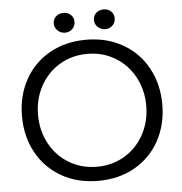

<svg xmlns="http://www.w3.org/2000/svg" viewBox="-58 -911 924 976"><g transform="rotate(-5 404.0 -423.0)"><path d="M46 -351Q46 -453 90.5 -535Q135 -617 216.5 -663.5Q298 -710 404 -710Q510 -710 591.5 -663Q673 -616 717.5 -534Q762 -452 762 -349Q762 -247 717.5 -165Q673 -83 591.5 -36.5Q510 10 404 10Q298 10 216.5 -37Q135 -84 90.5 -166Q46 -248 46 -351ZM680 -350Q680 -431 644 -497Q608 -563 545 -600.5Q482 -638 404 -638Q326 -638 263 -600.5Q200 -563 164 -497Q128 -431 128 -350Q128 -269 164 -203Q200 -137 263 -99.5Q326 -62 404 -62Q482 -62 545 -99.5Q608 -137 644 -203Q680 -269 680 -350ZM248 -806Q248 -828 263.5 -842Q279 -856 302 -856Q324 -856 339 -842Q354 -828 354 -806Q354 -785 339 -770Q324 -755 302 -755Q280 -755 264 -770Q248 -785 248 -806ZM453 -806Q453 -828 468.5 -842Q484 -856 507 -856Q529 -856 544 -842Q559 -828 559 -806Q559 -785 544 -770Q529 -755 507 -755Q485 -755 469 -770Q453 -785 453 -806Z"/></g></svg>

Font: Tilda Sans
Style: Regular
Weight: 400
Designer: ParaType Ltd
Foundry: ParaType Ltd
Version: Version 1.002W